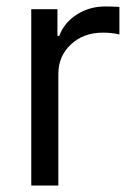

<svg xmlns="http://www.w3.org/2000/svg" viewBox="-20 -574 412 594"><path d="M76.7 0H160.5V-345.2Q160.5 -400.6 199.6 -436.8Q238.6 -473 298.3 -473Q326.7 -473 349.4 -467.3V-552.6Q330.3 -554 305.4 -554Q256.4 -554 217.3 -528.8Q178.3 -503.6 163.4 -463.1H157.7V-545.5H76.7Z"/></svg>

Font: Inter-Regular
Style: Regular
Weight: 500
Designer: Rasmus Andersson
Foundry: rsms
Version: ""